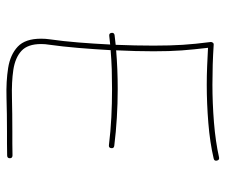

<svg xmlns="http://www.w3.org/2000/svg" viewBox="-72 -640 700 596"><g transform="rotate(90 278.0 -342.0)"><path d="M82 -338.4Q81.1 -346.7 89.4 -347.7Q104.5 -349.6 119.1 -351.1Q121.6 -412.1 121.6 -468.8Q121.6 -521.5 119.1 -559.3Q116.7 -597.2 110.4 -646Q109.9 -648.4 112.1 -652.1Q114.3 -655.8 119.1 -655.3Q149.9 -653.3 180.9 -652.3Q211.9 -651.4 242.7 -651.4Q300.3 -651.4 360.1 -656.2Q419.9 -661.1 468.3 -671.9Q476.6 -673.8 478.5 -665.5Q480.5 -657.2 472.2 -655.3Q422.4 -643.6 361.6 -638.7Q300.8 -633.8 242.7 -633.8Q214.4 -633.8 185.5 -635Q156.7 -636.2 128.4 -637.7Q133.8 -592.3 136.5 -555.9Q139.2 -519.5 139.2 -468.8Q139.2 -414.1 136.2 -352.5Q193.8 -357.4 256.3 -357.4Q301.3 -357.4 345.2 -354.7Q389.2 -352.1 432.6 -346.7Q440.9 -345.7 439.9 -337.4Q439 -329.1 430.7 -330.1Q387.7 -335.4 344.2 -337.6Q300.8 -339.8 256.3 -339.8Q224.6 -339.8 195.1 -338.9Q165.5 -337.9 135.7 -335.4Q132.8 -284.2 128.7 -234.6Q124.5 -185.1 118.7 -144Q116.7 -132.3 116.7 -119.6Q116.7 -78.1 137.9 -58.6Q159.2 -39.1 196.8 -33.4Q234.4 -27.8 283.2 -29.1Q332 -30.3 387.2 -30.3Q406.7 -30.3 425.5 -30.3Q444.3 -30.3 462.4 -30.8Q471.2 -30.8 471.2 -22.5Q471.2 -14.2 462.4 -14.2Q444.3 -13.7 425.5 -13.7Q406.7 -13.7 387.2 -13.7Q334.5 -13.7 283.4 -12.2Q232.4 -10.7 190.9 -17.3Q149.4 -23.9 124.8 -47.1Q100.1 -70.3 100.1 -119.6Q100.1 -133.8 102.1 -147Q107.9 -187 111.8 -235.4Q115.7 -283.7 118.2 -334Q105 -332.5 91.3 -331.1Q83 -330.1 82 -338.4Z"/></g></svg>

Font: Mikhak-DS2-FD Thin
Style: Regular
Weight: 100
Designer: Amin Abedi
Version: Version 3.2